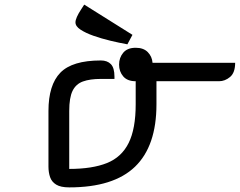

<svg xmlns="http://www.w3.org/2000/svg" viewBox="-20 -812 1039 832"><path d="M496 -532Q496 -562 514 -583.5Q532 -605 568 -605Q602 -605 620.5 -586Q639 -567 641 -540H999Q999 -497 977 -478.5Q955 -460 929 -460H658V-360Q658 -179 565 -89.5Q472 0 280 0Q243 0 223.5 -12Q204 -24 197 -44.5Q190 -65 190 -90V-331Q190 -444 241.5 -497Q293 -550 417 -550Q445 -550 460.5 -534Q476 -518 476 -480V-470H417Q370 -470 339.5 -459Q309 -448 294.5 -418.5Q280 -389 280 -331V-80Q380 -80 443.5 -105.5Q507 -131 537.5 -192.5Q568 -254 568 -360V-460Q532 -460 514 -481Q496 -502 496 -532ZM554 -661 532 -620Q498 -626 458.5 -635.5Q419 -645 385 -657Q351 -669 329 -683.5Q307 -698 307 -715Q307 -734 332 -772L345 -792Z"/></svg>

Font: Warnes
Style: Regular
Weight: 400
Designer: Eduardo Rodriguez Tunni
Foundry: Eduardo Rodriguez Tunni
Version: Version 1.002; ttfautohint (v1.8.4.7-5d5b);gftools[0.9.23]